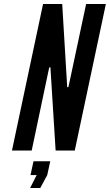

<svg xmlns="http://www.w3.org/2000/svg" viewBox="-20 -755 551 963"><path d="M40 0H139L220 -384.5L227 -417H233L235 -383L259 0H355L511 -735H412L330 -350L323 -318H317L315 -352L292 -735H196ZM131 188H182L217 123L232 54H148L133 123H164Z"/></svg>

Font: League Gothic
Style: Italic
Weight: 400
Designer: The League of Moveable Type
Version: Version 1.600; ttfautohint (v1.8.3)